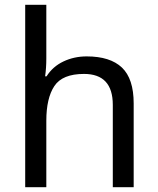

<svg xmlns="http://www.w3.org/2000/svg" viewBox="-20 -780 658 800"><path d="M173 -760V-537Q173 -497 168 -462H174Q200 -503 244.5 -524Q289 -545 341 -545Q439 -545 488 -498.5Q537 -452 537 -349V0H450V-343Q450 -472 330 -472Q240 -472 206.5 -421.5Q173 -371 173 -277V0H85V-760Z"/></svg>

Font: Noto Sans IKEA
Style: Regular
Weight: 400
Designer: Monotype Design Team
Foundry: Monotype Imaging Inc.
Version: Version 2.001